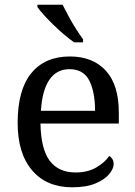

<svg xmlns="http://www.w3.org/2000/svg" viewBox="-20 -786 575 816"><path d="M287 10Q178 10 116.5 -62Q55 -134 55 -264Q55 -404 113 -475Q171 -546 277 -546Q374 -546 429.5 -486Q485 -426 485 -307V-261H152Q154 -152 191.5 -102.5Q229 -53 301 -53Q353 -53 389.5 -74.5Q426 -96 444 -123Q451 -120 457 -111Q463 -102 463 -89Q463 -69 444 -46Q425 -23 386 -6.5Q347 10 287 10ZM384 -315Q384 -395 359.5 -443.5Q335 -492 275 -492Q220 -492 189.5 -446.5Q159 -401 154 -315ZM295 -606Q275 -620 252 -639.5Q229 -659 206.5 -681Q184 -703 166 -723Q148 -743 139 -756V-766H246Q257 -744 271.5 -717Q286 -690 302.5 -664Q319 -638 333 -619V-606Z"/></svg>

Font: Noto Serif Gujarati
Style: Regular
Weight: 400
Designer: Universal Thirst, Indian Type Foundry and the Monotype Design Team
Foundry: Monotype Imaging Inc.
Version: Version 2.102